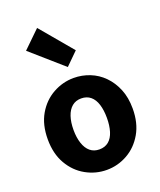

<svg xmlns="http://www.w3.org/2000/svg" viewBox="-169 -1043 970 1162"><g transform="rotate(-20 315.5 -462.0)"><path d="M316 14Q245 14 182 -21Q119 -56 80.5 -122.5Q42 -189 42 -282Q42 -376 80.5 -442Q119 -508 182 -543Q245 -578 316 -578Q369 -578 418.5 -558.5Q468 -539 506 -500.5Q544 -462 566.5 -407.5Q589 -353 589 -282Q589 -189 550.5 -122.5Q512 -56 449.5 -21Q387 14 316 14ZM316 -118Q352 -118 376 -138Q400 -158 411.5 -195.5Q423 -233 423 -282Q423 -332 411.5 -369Q400 -406 376 -426Q352 -446 316 -446Q281 -446 257 -426Q233 -406 220.5 -369Q208 -332 208 -282Q208 -233 220.5 -195.5Q233 -158 257 -138Q281 -118 316 -118ZM306 -652 102 -831 212 -938 386 -731Z"/></g></svg>

Font: Noto Sans TC ExtraBold
Style: Regular
Weight: 800
Designer: Ryoko NISHIZUKA  (kana, bopomofo & ideographs); Paul D. Hunt (Latin, Greek & Cyrillic); Sandoll Communications , Soo-you
Foundry: Adobe
Version: Version 2.004-H2;hotconv 1.0.118;makeotfexe 2.5.65603